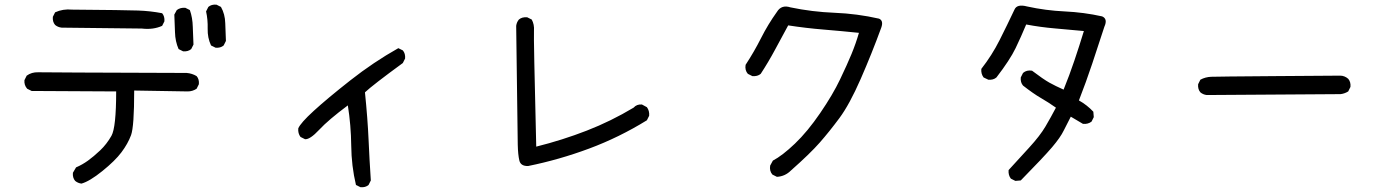

<svg xmlns="http://www.w3.org/2000/svg" viewBox="-20 -737 6040 832"><path d="M333 58.6Q317.4 56.6 305.7 46.9Q293.9 33.2 295.9 11.7L309.6 -11.7Q336.9 -23.4 361.3 -41Q385.7 -58.6 414.1 -85.4Q442.4 -112.3 462.9 -148.4Q483.4 -184.6 483.4 -340.8L117.2 -342.8L97.7 -352.5Q84 -368.2 85.9 -389.6L95.7 -409.2Q117.2 -424.8 145.5 -423.8Q173.8 -422.9 789.1 -420.9Q812.5 -418.9 832 -407.2Q843.8 -393.6 841.8 -372.1L832 -352.5Q814.5 -340.8 793 -340.8L561.5 -344.7Q561.5 -188.5 547.9 -151.4Q534.2 -114.3 506.3 -77.1Q478.5 -40 423.3 4.4Q368.2 48.8 333 58.6ZM773.4 -514.6 753.9 -524.4Q739.3 -557.6 738.3 -597.2Q737.3 -636.7 735.4 -673.8L746.1 -693.4Q761.7 -705.1 783.2 -703.1L802.7 -693.4Q814.5 -660.2 815.4 -620.6Q816.4 -581.1 818.4 -543.9L808.6 -524.4Q794.9 -512.7 773.4 -514.6ZM914.1 -530.3 894.5 -540Q878.9 -573.2 879.9 -612.8Q880.9 -652.3 873 -687.5L882.8 -707Q896.5 -718.8 918 -716.8L937.5 -707Q955.1 -675.8 956.1 -636.7Q957 -597.7 959 -559.6L949.2 -540Q935.5 -528.3 914.1 -530.3ZM594.7 -613.3 247.1 -617.2Q230.5 -619.1 218.8 -628.9Q207 -642.6 209 -664.1L218.8 -683.6Q252.9 -699.2 292 -695.3Q524.4 -693.4 578.1 -691.4Q631.8 -689.5 682.6 -679.7Q694.3 -666 692.4 -644.5L682.6 -625Q643.6 -607.4 594.7 -613.3Z M1542 74.2 1522.5 64.5Q1502.9 -17.6 1502 -106Q1501 -194.3 1487.3 -280.3Q1403.3 -217.8 1363.3 -174.8Q1323.2 -131.8 1301.8 -133.8L1282.2 -143.6Q1270.5 -159.2 1272.5 -180.7Q1282.2 -204.1 1339.8 -256.8Q1397.5 -309.6 1498 -388.7Q1598.6 -467.8 1706.1 -528.3L1725.6 -518.6Q1737.3 -504.9 1735.4 -483.4L1725.6 -463.9Q1594.7 -368.2 1561.5 -336.9Q1573.2 -221.7 1577.1 -132.3Q1581.1 -43 1586.9 44.9L1577.1 64.5Q1563.5 76.2 1542 74.2Z M2268.6 -17.6Q2236.3 -16.6 2230.5 -41.5Q2224.6 -66.4 2223.6 -109.9Q2222.7 -153.3 2216.8 -625Q2218.8 -640.6 2228.5 -652.3Q2242.2 -664.1 2264.6 -662.1L2284.2 -652.3Q2295.9 -630.9 2293.9 -604Q2292 -577.1 2303.7 -101.6Q2417 -129.9 2522.5 -170.9Q2627.9 -211.9 2725.6 -270.5Q2739.3 -286.1 2761.7 -284.2L2783.2 -272.5Q2794.9 -256.8 2793 -235.4L2783.2 -215.8Q2663.1 -141.6 2533.2 -93.3Q2403.3 -44.9 2268.6 -17.6Z M3346.7 29.3 3327.1 19.5Q3313.5 3.9 3317.4 -19.5L3329.1 -41Q3370.1 -62.5 3424.8 -114.7Q3479.5 -167 3534.2 -247.1Q3588.9 -327.1 3620.1 -392.6Q3651.4 -458 3669.9 -502.9Q3688.5 -547.9 3702.1 -594.7Q3626 -602.5 3548.8 -608.9Q3471.7 -615.2 3395.5 -627Q3366.2 -573.2 3337.9 -520.5Q3309.6 -467.8 3276.4 -417Q3262.7 -405.3 3240.2 -407.2L3220.7 -417Q3207 -432.6 3210.9 -456.1Q3248 -512.7 3277.8 -571.8Q3307.6 -630.9 3346.7 -685.5Q3366.2 -717.8 3405.3 -705.1Q3499 -685.5 3596.7 -681.6Q3694.3 -677.7 3789.1 -656.2Q3809.6 -647.5 3798.8 -617.2Q3757.8 -504.9 3709.5 -394.5Q3661.1 -284.2 3617.7 -225.6Q3574.2 -167 3532.2 -119.1Q3490.2 -71.3 3407.2 2Q3381.8 27.3 3346.7 29.3Z M4379.9 46.9 4360.4 37.1Q4348.6 21.5 4350.6 0Q4391.6 -44.9 4439.5 -97.2Q4487.3 -149.4 4510.7 -189.5Q4534.2 -229.5 4555.7 -270.5Q4522.5 -293.9 4490.2 -312.5Q4458 -331.1 4413.1 -366.2Q4401.4 -379.9 4403.3 -401.4L4413.1 -420.9Q4428.7 -434.6 4452.1 -430.7Q4501 -393.6 4527.3 -378.9Q4553.7 -364.3 4588.9 -348.6Q4614.3 -411.1 4635.7 -474.6Q4657.2 -538.1 4676.8 -602.5Q4614.3 -608.4 4551.8 -613.8Q4489.3 -619.1 4426.8 -630.9Q4405.3 -579.1 4380.9 -528.3Q4356.4 -477.5 4297.9 -401.4Q4284.2 -389.6 4262.7 -391.6L4242.2 -401.4Q4230.5 -417 4232.4 -438.5Q4278.3 -497.1 4311.5 -563Q4344.7 -628.9 4376 -695.3Q4386.7 -720.7 4430.7 -709Q4510.7 -691.4 4593.8 -687.5Q4676.8 -683.6 4755.9 -666Q4781.2 -655.3 4765.6 -621.1Q4739.3 -540 4712.9 -460.9Q4686.5 -381.8 4655.3 -301.8Q4690.4 -282.2 4717.8 -252.9L4719.7 -229.5L4710 -210Q4694.3 -198.2 4672.9 -200.2L4620.1 -231.4Q4604.5 -202.1 4589.8 -171.9Q4575.2 -141.6 4539.1 -99.1Q4502.9 -56.6 4403.3 44.9Z M5209 -325.2Q5193.4 -327.1 5181.6 -336.9Q5169.9 -350.6 5171.9 -372.1L5181.6 -391.6Q5203.1 -403.3 5228.5 -404.3Q5253.9 -405.3 5503.9 -407.2Q5753.9 -409.2 5787.1 -409.2Q5806.6 -409.2 5822.3 -395.5Q5834 -381.8 5832 -360.4L5822.3 -340.8Q5806.6 -331.1 5789.1 -329.1Z"/></svg>

Font: NaikaiFont
Style: Regular
Weight: 400
Version: Version 1.67